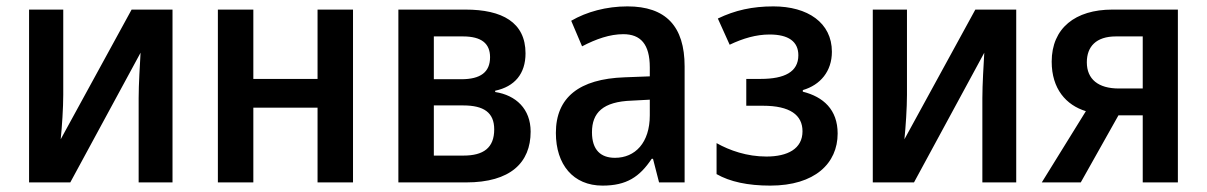

<svg xmlns="http://www.w3.org/2000/svg" viewBox="-20 -571 3778 601"><path d="M178 -541H71V0H200L420 -406C418 -369 414 -307 414 -264V0H520V-541H392L170 -135C174 -173 178 -234 178 -274Z M773 -541H662V0H773V-234H974V0H1085V-541H974V-324H773Z M1625 -404C1625 -501 1552 -541 1437 -541H1227V0H1439C1578 0 1641 -62 1641 -159C1641 -230 1595 -273 1530 -283V-287C1591 -300 1625 -340 1625 -404ZM1514 -392C1514 -345 1484 -323 1424 -323H1338V-457H1429C1487 -457 1514 -435 1514 -392ZM1527 -166C1527 -108 1493 -84 1431 -84H1338V-241H1430C1494 -241 1527 -219 1527 -166Z M1944 -551C1878 -551 1816 -534 1768 -506L1802 -426C1846 -449 1889 -464 1931 -464C1985 -464 2014 -433 2014 -360V-332L1935 -329C1793 -324 1720 -266 1720 -155C1720 -56 1774 10 1866 10C1941 10 1982 -17 2020 -74H2024L2043 0H2123V-363C2123 -489 2064 -551 1944 -551ZM2014 -259V-210C2014 -124 1968 -77 1905 -77C1861 -77 1833 -101 1833 -157C1833 -218 1867 -253 1958 -256Z M2401 -551C2335 -551 2281 -539 2227 -513L2264 -431C2306 -451 2347 -463 2389 -463C2448 -463 2479 -441 2479 -398C2479 -346 2436 -324 2361 -324H2316V-240H2368C2453 -240 2492 -211 2492 -160C2492 -105 2445 -81 2379 -81C2318 -81 2264 -100 2223 -123V-26C2265 -2 2321 10 2391 10C2531 10 2602 -60 2602 -153C2602 -228 2557 -268 2493 -284V-289C2548 -305 2584 -348 2584 -409C2584 -500 2508 -551 2401 -551Z M2819 -541H2712V0H2841L3061 -406C3059 -369 3055 -307 3055 -264V0H3161V-541H3033L2811 -135C2815 -173 2819 -234 2819 -274Z M3363 0 3481 -210H3557V0H3667V-541H3462C3346 -541 3272 -483 3272 -378C3272 -293 3317 -242 3379 -223L3241 0ZM3382 -376C3382 -425 3411 -457 3473 -457H3557V-294H3482C3418 -294 3382 -323 3382 -376Z"/></svg>

Font: Noto Sans UI SemiCondensed Medium
Style: Regular
Weight: 500
Width: 4
Designer: Monotype Design Team
Foundry: Monotype Imaging Inc.
Version: Version 1.901